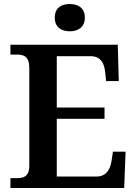

<svg xmlns="http://www.w3.org/2000/svg" viewBox="-20 -937 682 957"><path d="M328 -781C368 -781 403 -801 403 -849C403 -898 368 -917 328 -917C286 -917 253 -898 253 -849C253 -801 286 -781 328 -781ZM32 0H599L606 -181H543L536 -135C529 -91 509 -57 460 -57H263V-345H501V-401H263V-657H431C479 -657 499 -626 504 -579L509 -533H572L567 -714H32V-665H63C98 -665 126 -657 126 -598V-111C126 -56 97 -49 63 -49H32Z"/></svg>

Font: Noto Serif Yezidi SemiBold
Style: Regular
Weight: 600
Designer: Dalton Maag Ltd
Foundry: Dalton Maag Ltd
Version: Version 1.001